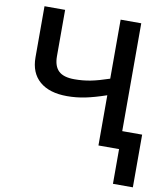

<svg xmlns="http://www.w3.org/2000/svg" viewBox="-97 -795 941 1073"><g transform="rotate(10 374.0 -258.5)"><path d="M500 -714V-379Q438 -358 394 -349.5Q350 -341 303 -341Q241 -341 213 -368Q185 -395 185 -451V-714H68V-424Q68 -336 123 -288.5Q178 -241 279 -241Q331 -241 382 -251.5Q433 -262 500 -285V0H617V197H730V-102H617V-714Z"/></g></svg>

Font: OpenSansMMV
Style: Semibold
Weight: 600
Designer: Steve Matteson
Foundry: Ascender Corporation
Version: Version 6.000